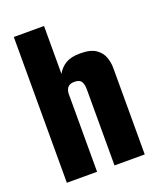

<svg xmlns="http://www.w3.org/2000/svg" viewBox="-121 -701 637 776"><g transform="rotate(-20 197.5 -313.5)"><path d="M32 -627H162V-421Q176 -446 199 -459.5Q222 -473 260 -473Q306 -473 328.5 -457Q351 -441 359 -418Q367 -395 367 -373V0H237V-327Q237 -349 229.5 -361Q222 -373 200 -373Q182 -373 173 -364.5Q164 -356 162 -338V0H32Z"/></g></svg>

Font: Smooch Sans ExtraBold
Style: Regular
Weight: 800
Designer: Robert E. Leuschke
Foundry: Robert E. Leuschke
Version: Version 1.010